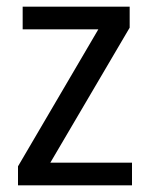

<svg xmlns="http://www.w3.org/2000/svg" viewBox="-20 -556 449 576"><path d="M376 0H34V-57L275 -468H48V-536H369V-473L131 -68H376Z"/></svg>

Font: Noto Sans Khmer SemiCondensed
Style: Regular
Weight: 400
Width: 4
Designer: Danh Hong and the Monotype Design Team
Foundry: Monotype Imaging Inc.
Version: Version 2.004